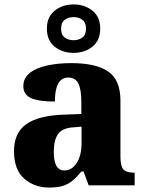

<svg xmlns="http://www.w3.org/2000/svg" viewBox="-20 -834 654 864"><path d="M200 10Q135 10 89 -30Q43 -70 43 -154Q43 -236 98 -275Q153 -314 265 -318L346 -321V-375Q346 -430 333 -457.5Q320 -485 287 -485Q227 -485 227 -377Q155 -377 120 -392.5Q85 -408 85 -446Q85 -483 114.5 -506Q144 -529 193 -539.5Q242 -550 301 -550Q411 -550 466.5 -512.5Q522 -475 522 -381V-128Q522 -87 535 -72Q548 -57 582 -57H586V0H379L356 -62H346Q324 -35 304.5 -19.5Q285 -4 261 3Q237 10 200 10ZM269 -67Q304 -67 325.5 -101Q347 -135 347 -191V-264L310 -261Q260 -258 241 -230.5Q222 -203 222 -151Q222 -67 269 -67ZM311 -596Q261 -596 226 -624Q191 -652 191 -705Q191 -758 226 -786Q261 -814 311 -814Q361 -814 396 -786Q431 -758 431 -705Q431 -652 396 -624Q361 -596 311 -596ZM311 -653Q334 -653 350.5 -665Q367 -677 367 -705Q367 -733 350.5 -745Q334 -757 311 -757Q288 -757 271.5 -745Q255 -733 255 -705Q255 -677 271.5 -665Q288 -653 311 -653Z"/></svg>

Font: Noto Serif ExtraBold
Style: Regular
Weight: 800
Designer: Monotype Design Team
Foundry: Monotype Imaging Inc.
Version: Version 2.014